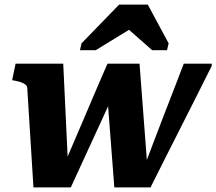

<svg xmlns="http://www.w3.org/2000/svg" viewBox="-20 -818 944 838"><path d="M289 0H126L99 -433Q99 -442 92 -448Q85 -454 73 -458.5Q61 -463 44 -466L33 -468L48 -540H256L279 -53L252 -81Q277 -139 301.5 -196Q326 -253 350.5 -310.5Q375 -368 399.5 -425.5Q424 -483 449 -540H589L626 -53L604 -75Q626 -133 648 -191.5Q670 -250 692.5 -308Q715 -366 737.5 -424Q760 -482 782 -540H904V-530Q871 -464 837.5 -397.5Q804 -331 770.5 -265Q737 -199 703.5 -132.5Q670 -66 637 0H479L448 -403L477 -409Q446 -341 414.5 -273Q383 -205 352 -137Q321 -69 289 0ZM625 -798H500L336 -629L329 -599H398L584 -713L509 -718L644 -599H709L716 -629Z"/></svg>

Font: Roboto Serif 20pt
Style: Bold Italic
Weight: 700
Italic angle: -10°
Version: Version 1.007